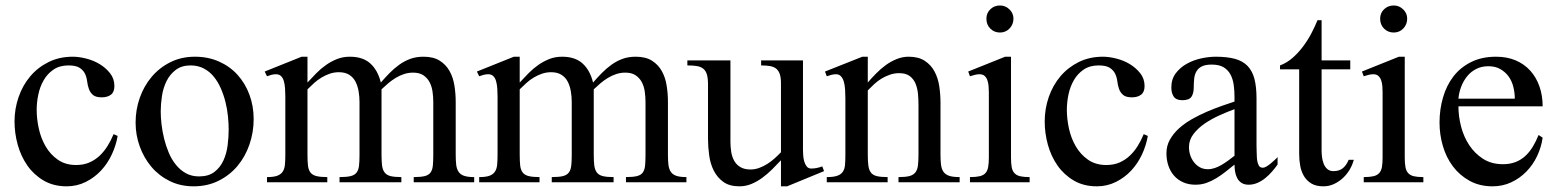

<svg xmlns="http://www.w3.org/2000/svg" viewBox="-20 -655 5592 690"><path d="M402.8 -166.5Q397 -132.3 381.8 -99.9Q366.7 -67.4 343 -42Q319.3 -16.6 287.8 -1Q256.3 14.6 219.7 14.6Q172.4 14.6 137 -6.1Q101.6 -26.9 78.4 -60.1Q55.2 -93.3 43.7 -134.8Q32.2 -176.3 32.2 -218.3Q32.2 -264.2 46.9 -306.4Q61.5 -348.6 88.9 -380.9Q116.2 -413.1 154.8 -432.1Q193.4 -451.2 241.7 -451.2Q263.2 -451.2 289.6 -444.6Q315.9 -438 338.1 -424.6Q360.4 -411.1 375.7 -391.6Q391.1 -372.1 391.1 -345.7Q391.1 -324.2 378.7 -314.7Q366.2 -305.2 345.7 -305.2Q324.2 -305.2 314.2 -313.7Q304.2 -322.3 299.6 -335Q294.9 -347.7 293.2 -362.5Q291.5 -377.4 285.4 -390.1Q279.3 -402.8 265.9 -411.4Q252.4 -419.9 226.1 -419.9Q194.3 -419.9 172.4 -405Q150.4 -390.1 137 -366.7Q123.5 -343.3 117.7 -315.2Q111.8 -287.1 111.8 -260.3Q111.8 -228 119.4 -193.1Q127 -158.2 144 -128.9Q161.1 -99.6 188.2 -80.8Q215.3 -62 253.4 -62Q280.3 -62 301 -71Q321.8 -80.1 337.9 -95.2Q354 -110.4 366.5 -130.4Q378.9 -150.4 388.2 -172.9Z M891.6 -227.1Q891.6 -179.7 876.5 -135.7Q861.3 -91.8 833.5 -58.6Q805.7 -25.4 765.6 -5.4Q725.6 14.6 675.8 14.6Q628.4 14.6 589.8 -4.4Q551.3 -23.4 524.2 -55.4Q497.1 -87.4 482.2 -128.7Q467.3 -169.9 467.3 -214.4Q467.3 -260.7 482.2 -303.2Q497.1 -345.7 525.1 -378.9Q553.2 -412.1 592.5 -431.6Q631.8 -451.2 680.7 -451.2Q728 -451.2 767.1 -433.8Q806.2 -416.5 833.7 -386Q861.3 -355.5 876.5 -314.5Q891.6 -273.4 891.6 -227.1ZM801.8 -189.9Q801.8 -210.9 799.3 -236.3Q796.9 -261.7 790.5 -287.4Q784.2 -313 773.9 -336.7Q763.7 -360.4 748.5 -379.2Q733.4 -397.9 712.4 -408.9Q691.4 -419.9 665 -419.9Q632.8 -419.9 611.6 -403.8Q590.3 -387.7 578.4 -363.3Q566.4 -338.9 562 -309.8Q557.6 -280.8 557.6 -254.4Q557.6 -233.4 560.5 -208Q563.5 -182.6 569.8 -156.7Q576.2 -130.9 586.4 -106.4Q596.7 -82 612.1 -63Q627.4 -43.9 647.9 -32.5Q668.5 -21 695.3 -21Q729.5 -21 750.5 -37.1Q771.5 -53.2 783 -78.4Q794.4 -103.5 798.1 -133.3Q801.8 -163.1 801.8 -189.9Z M1466.8 0V-18.6Q1492.2 -18.6 1506.6 -22.2Q1521 -25.9 1527.6 -35.4Q1534.2 -44.9 1535.6 -60.5Q1537.1 -76.2 1537.1 -99.1V-288.6Q1537.1 -307.1 1534.4 -325.9Q1531.7 -344.7 1523.7 -359.9Q1515.6 -375 1501.5 -384.5Q1487.3 -394 1464.4 -394Q1447.8 -394 1432.1 -388.9Q1416.5 -383.8 1402.3 -375.2Q1388.2 -366.7 1375.5 -356Q1362.8 -345.2 1351.1 -334V-99.1Q1351.1 -76.2 1353 -60.5Q1355 -44.9 1362.1 -35.4Q1369.1 -25.9 1383.3 -22.2Q1397.5 -18.6 1422.4 -18.6V0H1200.2V-18.6Q1226.1 -18.6 1240.5 -22.2Q1254.9 -25.9 1261.7 -35.2Q1268.6 -44.4 1270.3 -60.1Q1272 -75.7 1272 -99.1V-288.6Q1272 -307.6 1268.8 -326.7Q1265.6 -345.7 1257.8 -361.1Q1250 -376.5 1235.4 -386Q1220.7 -395.5 1197.8 -395.5Q1180.7 -395.5 1165 -390.1Q1149.4 -384.8 1135.3 -376.2Q1121.1 -367.7 1108.6 -356.4Q1096.2 -345.2 1085 -334V-99.1Q1085 -76.2 1086.7 -60.5Q1088.4 -44.9 1095.5 -35.4Q1102.5 -25.9 1117.2 -22.2Q1131.8 -18.6 1156.2 -18.6V0H939.5V-18.6Q962.9 -18.6 975.8 -23.2Q988.8 -27.8 995.6 -37.6Q1002.4 -47.4 1003.9 -62.7Q1005.4 -78.1 1005.4 -99.1V-308.6Q1005.4 -323.2 1004.4 -337.4Q1003.4 -351.6 1000.2 -363Q997.1 -374.5 990.2 -381.3Q983.4 -388.2 971.7 -388.2Q963.4 -388.2 955.1 -386Q946.8 -383.8 939.5 -380.9L931.2 -397.9L1064 -451.2H1085V-358.4Q1100.1 -375 1116.5 -391.6Q1132.8 -408.2 1151.6 -421.4Q1170.4 -434.6 1191.4 -442.9Q1212.4 -451.2 1237.3 -451.2Q1284.2 -451.2 1311 -426.8Q1337.9 -402.3 1348.6 -358.4Q1363.8 -376 1380.1 -392.6Q1396.5 -409.2 1414.8 -422.4Q1433.1 -435.5 1454.3 -443.4Q1475.6 -451.2 1502 -451.2Q1537.6 -451.2 1560.1 -437Q1582.5 -422.9 1595.5 -399.9Q1608.4 -377 1613 -347.9Q1617.7 -318.8 1617.7 -288.6V-99.1Q1617.7 -78.6 1619.4 -63.5Q1621.1 -48.3 1627.7 -38.1Q1634.3 -27.8 1647.7 -23.2Q1661.1 -18.6 1684.1 -18.6V0Z M2229.5 0V-18.6Q2254.9 -18.6 2269.3 -22.2Q2283.7 -25.9 2290.3 -35.4Q2296.9 -44.9 2298.3 -60.5Q2299.8 -76.2 2299.8 -99.1V-288.6Q2299.8 -307.1 2297.1 -325.9Q2294.4 -344.7 2286.4 -359.9Q2278.3 -375 2264.2 -384.5Q2250 -394 2227.1 -394Q2210.4 -394 2194.8 -388.9Q2179.2 -383.8 2165 -375.2Q2150.9 -366.7 2138.2 -356Q2125.5 -345.2 2113.8 -334V-99.1Q2113.8 -76.2 2115.7 -60.5Q2117.7 -44.9 2124.8 -35.4Q2131.8 -25.9 2146 -22.2Q2160.2 -18.6 2185.1 -18.6V0H1962.9V-18.6Q1988.8 -18.6 2003.2 -22.2Q2017.6 -25.9 2024.4 -35.2Q2031.2 -44.4 2033 -60.1Q2034.7 -75.7 2034.7 -99.1V-288.6Q2034.7 -307.6 2031.5 -326.7Q2028.3 -345.7 2020.5 -361.1Q2012.7 -376.5 1998 -386Q1983.4 -395.5 1960.4 -395.5Q1943.4 -395.5 1927.7 -390.1Q1912.1 -384.8 1897.9 -376.2Q1883.8 -367.7 1871.3 -356.4Q1858.9 -345.2 1847.7 -334V-99.1Q1847.7 -76.2 1849.4 -60.5Q1851.1 -44.9 1858.2 -35.4Q1865.2 -25.9 1879.9 -22.2Q1894.5 -18.6 1918.9 -18.6V0H1702.1V-18.6Q1725.6 -18.6 1738.5 -23.2Q1751.5 -27.8 1758.3 -37.6Q1765.1 -47.4 1766.6 -62.7Q1768.1 -78.1 1768.1 -99.1V-308.6Q1768.1 -323.2 1767.1 -337.4Q1766.1 -351.6 1762.9 -363Q1759.8 -374.5 1752.9 -381.3Q1746.1 -388.2 1734.4 -388.2Q1726.1 -388.2 1717.8 -386Q1709.5 -383.8 1702.1 -380.9L1693.8 -397.9L1826.7 -451.2H1847.7V-358.4Q1862.8 -375 1879.2 -391.6Q1895.5 -408.2 1914.3 -421.4Q1933.1 -434.6 1954.1 -442.9Q1975.1 -451.2 2000 -451.2Q2046.9 -451.2 2073.7 -426.8Q2100.6 -402.3 2111.3 -358.4Q2126.5 -376 2142.8 -392.6Q2159.2 -409.2 2177.5 -422.4Q2195.8 -435.5 2217 -443.4Q2238.3 -451.2 2264.6 -451.2Q2300.3 -451.2 2322.8 -437Q2345.2 -422.9 2358.2 -399.9Q2371.1 -377 2375.7 -347.9Q2380.4 -318.8 2380.4 -288.6V-99.1Q2380.4 -78.6 2382.1 -63.5Q2383.8 -48.3 2390.4 -38.1Q2397 -27.8 2410.4 -23.2Q2423.8 -18.6 2446.8 -18.6V0Z M2808.6 14.6H2786.6V-79.1Q2772 -63.5 2755.4 -46.9Q2738.8 -30.3 2720.2 -16.6Q2701.7 -2.9 2680.9 5.9Q2660.2 14.6 2637.2 14.6Q2601.6 14.6 2579.6 -1.2Q2557.6 -17.1 2545.2 -41.7Q2532.7 -66.4 2528.6 -96.9Q2524.4 -127.4 2524.4 -156.2V-352.1Q2524.4 -373.5 2520.5 -387Q2516.6 -400.4 2507.8 -407.7Q2499 -415 2484.9 -417.5Q2470.7 -419.9 2450.2 -419.9V-438H2605V-145.5Q2605 -126.5 2607.9 -108.6Q2610.8 -90.8 2618.7 -76.9Q2626.5 -63 2640.9 -54.4Q2655.3 -45.9 2677.2 -45.9Q2692.9 -45.9 2708.3 -51.5Q2723.6 -57.1 2737.5 -65.9Q2751.5 -74.7 2763.9 -85.9Q2776.4 -97.2 2786.6 -107.9V-356Q2786.6 -375.5 2782.5 -388.2Q2778.3 -400.9 2769.8 -408Q2761.2 -415 2747.6 -417.5Q2733.9 -419.9 2715.3 -419.9V-438H2865.7V-115.7Q2865.7 -108.9 2866.5 -97.2Q2867.2 -85.4 2870.1 -75.2Q2873 -64.9 2878.9 -57.1Q2884.8 -49.3 2895.5 -49.3Q2914.6 -49.3 2935.1 -57.1L2941.4 -40Z M3209 0V-18.6Q3233.9 -18.6 3248 -22.2Q3262.2 -25.9 3269.5 -35.2Q3276.9 -44.4 3278.8 -60.1Q3280.8 -75.7 3280.8 -99.1V-277.8Q3280.8 -296.4 3279.1 -316.7Q3277.3 -336.9 3270.5 -353.8Q3263.7 -370.6 3249.8 -381.3Q3235.8 -392.1 3211.4 -392.1Q3194.3 -392.1 3178.5 -386.7Q3162.6 -381.3 3148.4 -372.8Q3134.3 -364.3 3121.8 -352.8Q3109.4 -341.3 3098.6 -330.1V-99.1Q3098.6 -76.2 3100.6 -60.5Q3102.5 -44.9 3109.4 -35.4Q3116.2 -25.9 3130.6 -22.2Q3145 -18.6 3169.9 -18.6V0H2951.2V-18.6Q2975.1 -18.6 2988.5 -23.2Q3002 -27.8 3008.8 -37.6Q3015.6 -47.4 3016.8 -62.7Q3018.1 -78.1 3018.1 -99.1V-300.8Q3018.1 -317.4 3017.1 -333Q3016.1 -348.6 3012.7 -360.8Q3009.3 -373 3002.4 -380.6Q2995.6 -388.2 2984.4 -388.2Q2976.1 -388.2 2967.8 -386Q2959.5 -383.8 2951.2 -380.9L2944.8 -397.9L3079.1 -451.2H3098.6V-358.4Q3111.8 -374 3128.2 -390.6Q3144.5 -407.2 3162.8 -420.7Q3181.2 -434.1 3202.1 -442.6Q3223.1 -451.2 3245.1 -451.2Q3280.8 -451.2 3303.2 -436.5Q3325.7 -421.9 3338.4 -398.2Q3351.1 -374.5 3355.5 -345Q3359.9 -315.4 3359.9 -286.1V-99.1Q3359.9 -78.1 3361.8 -62.7Q3363.8 -47.4 3370.6 -37.6Q3377.4 -27.8 3390.9 -23.2Q3404.3 -18.6 3428.7 -18.6V0Z M3622.1 -587.9Q3622.1 -567.4 3608.2 -552.7Q3594.2 -538.1 3573.7 -538.1Q3553.2 -538.1 3539.1 -552Q3524.9 -565.9 3524.9 -587.9Q3524.9 -608.4 3539.1 -621.8Q3553.2 -635.3 3573.7 -635.3Q3593.3 -635.3 3607.7 -621.3Q3622.1 -607.4 3622.1 -587.9ZM3465.8 0V-18.6Q3487.3 -18.6 3500.7 -21.7Q3514.2 -24.9 3521.5 -33Q3528.8 -41 3531.2 -54.7Q3533.7 -68.4 3533.7 -89.4V-323.7Q3533.7 -334.5 3532.7 -345.9Q3531.7 -357.4 3528.3 -366.9Q3524.9 -376.5 3518.3 -382.3Q3511.7 -388.2 3500 -388.2Q3492.2 -388.2 3483.4 -386Q3474.6 -383.8 3465.8 -380.9L3459.5 -397.9L3592.3 -451.2H3613.3V-89.4Q3613.3 -68.4 3615.7 -54.7Q3618.2 -41 3625.5 -33Q3632.8 -24.9 3645.8 -21.7Q3658.7 -18.6 3680.2 -18.6V0Z M4105 -166.5Q4099.1 -132.3 4084 -99.9Q4068.8 -67.4 4045.2 -42Q4021.5 -16.6 3990 -1Q3958.5 14.6 3921.9 14.6Q3874.5 14.6 3839.1 -6.1Q3803.7 -26.9 3780.5 -60.1Q3757.3 -93.3 3745.8 -134.8Q3734.4 -176.3 3734.4 -218.3Q3734.4 -264.2 3749 -306.4Q3763.7 -348.6 3791 -380.9Q3818.4 -413.1 3856.9 -432.1Q3895.5 -451.2 3943.8 -451.2Q3965.3 -451.2 3991.7 -444.6Q4018.1 -438 4040.3 -424.6Q4062.5 -411.1 4077.9 -391.6Q4093.3 -372.1 4093.3 -345.7Q4093.3 -324.2 4080.8 -314.7Q4068.4 -305.2 4047.9 -305.2Q4026.4 -305.2 4016.4 -313.7Q4006.3 -322.3 4001.7 -335Q3997.1 -347.7 3995.4 -362.5Q3993.7 -377.4 3987.5 -390.1Q3981.4 -402.8 3968 -411.4Q3954.6 -419.9 3928.2 -419.9Q3896.5 -419.9 3874.5 -405Q3852.5 -390.1 3839.1 -366.7Q3825.7 -343.3 3819.8 -315.2Q3814 -287.1 3814 -260.3Q3814 -228 3821.5 -193.1Q3829.1 -158.2 3846.2 -128.9Q3863.3 -99.6 3890.4 -80.8Q3917.5 -62 3955.6 -62Q3982.4 -62 4003.2 -71Q4023.9 -80.1 4040 -95.2Q4056.2 -110.4 4068.6 -130.4Q4081.1 -150.4 4090.3 -172.9Z M4571.3 -63.5Q4562.5 -51.3 4551.3 -38.3Q4540 -25.4 4527.1 -14.9Q4514.2 -4.4 4499 2.2Q4483.9 8.8 4467.3 8.8Q4452.1 8.8 4442.1 2.4Q4432.1 -3.9 4426.5 -14.4Q4420.9 -24.9 4418.7 -37.6Q4416.5 -50.3 4416.5 -63.5Q4400.9 -50.8 4384.8 -38.1Q4368.7 -25.4 4351.6 -14.9Q4334.5 -4.4 4316.2 2.2Q4297.9 8.8 4276.4 8.8Q4251.5 8.8 4232.2 0.2Q4212.9 -8.3 4199.5 -23.4Q4186 -38.6 4179 -59.3Q4171.9 -80.1 4171.9 -104Q4171.9 -130.9 4184.3 -153.1Q4196.8 -175.3 4217 -193.6Q4237.3 -211.9 4263.4 -226.8Q4289.6 -241.7 4316.9 -253.4Q4344.2 -265.1 4370.1 -274.2Q4396 -283.2 4416.5 -290V-307.6Q4416.5 -329.6 4413.6 -350.3Q4410.6 -371.1 4401.9 -387.5Q4393.1 -403.8 4377.2 -413.3Q4361.3 -422.9 4334.5 -422.9Q4312.5 -422.9 4299.8 -416.7Q4287.1 -410.6 4280.3 -399.4Q4273.4 -388.2 4271.7 -373.3Q4270 -358.4 4270 -340.8Q4270 -319.3 4261.7 -307.1Q4253.4 -294.9 4229 -294.9Q4207 -294.9 4198.2 -307.6Q4189.5 -320.3 4189.5 -340.8Q4189.5 -370.6 4205.3 -391.6Q4221.2 -412.6 4244.9 -425.8Q4268.6 -439 4296.4 -445.1Q4324.2 -451.2 4349.1 -451.2Q4390.1 -451.2 4418.5 -443.4Q4446.8 -435.5 4463.9 -417.5Q4481 -399.4 4488.3 -370.8Q4495.6 -342.3 4495.6 -301.3V-152.3Q4495.6 -143.1 4495.6 -132.1Q4495.6 -121.1 4496.1 -110.6Q4496.6 -100.1 4496.8 -91.1Q4497.1 -82 4498.5 -75.7Q4500 -66.9 4504.2 -59.6Q4508.3 -52.2 4519 -52.2Q4523.9 -52.2 4531.7 -56.9Q4539.6 -61.5 4547.1 -67.9Q4554.7 -74.2 4561.5 -80.6Q4568.4 -86.9 4571.3 -90.8ZM4416.5 -262.7Q4392.6 -253.9 4364 -241.2Q4335.4 -228.5 4310.5 -211.7Q4285.6 -194.8 4269.3 -173.6Q4252.9 -152.3 4252.9 -126.5Q4252.9 -111.8 4257.3 -97.9Q4261.7 -84 4270.5 -72.5Q4279.3 -61 4291.7 -54Q4304.2 -46.9 4320.8 -46.9Q4333.5 -46.9 4346.2 -51.3Q4358.9 -55.7 4371.1 -63Q4383.3 -70.3 4395 -78.9Q4406.7 -87.4 4416.5 -95.2Z M4845.2 -80.6Q4840.3 -62 4830.1 -44.9Q4819.8 -27.8 4805.4 -14.6Q4791 -1.5 4773.4 6.6Q4755.9 14.6 4735.8 14.6Q4710 14.6 4693.4 4.9Q4676.8 -4.9 4666.7 -21.2Q4656.7 -37.6 4652.8 -58.3Q4648.9 -79.1 4648.9 -101.6V-405.8H4580.1V-419.9Q4605 -429.2 4625.5 -447.3Q4646 -465.3 4662.8 -487.8Q4679.7 -510.3 4692.6 -534.9Q4705.6 -559.6 4714.8 -582.5H4729.5V-438H4832.5V-405.8H4729.5V-112.8Q4729.5 -102.1 4731.2 -89.4Q4732.9 -76.7 4737.3 -65.7Q4741.7 -54.7 4750.2 -47.4Q4758.8 -40 4772 -40Q4793.5 -40 4806.4 -51Q4819.3 -62 4826.7 -80.6Z M5037.1 -587.9Q5037.1 -567.4 5023.2 -552.7Q5009.3 -538.1 4988.8 -538.1Q4968.3 -538.1 4954.1 -552Q4939.9 -565.9 4939.9 -587.9Q4939.9 -608.4 4954.1 -621.8Q4968.3 -635.3 4988.8 -635.3Q5008.3 -635.3 5022.7 -621.3Q5037.1 -607.4 5037.1 -587.9ZM4880.9 0V-18.6Q4902.3 -18.6 4915.8 -21.7Q4929.2 -24.9 4936.5 -33Q4943.8 -41 4946.3 -54.7Q4948.7 -68.4 4948.7 -89.4V-323.7Q4948.7 -334.5 4947.8 -345.9Q4946.8 -357.4 4943.4 -366.9Q4939.9 -376.5 4933.3 -382.3Q4926.8 -388.2 4915 -388.2Q4907.2 -388.2 4898.4 -386Q4889.6 -383.8 4880.9 -380.9L4874.5 -397.9L5007.3 -451.2H5028.3V-89.4Q5028.3 -68.4 5030.8 -54.7Q5033.2 -41 5040.5 -33Q5047.9 -24.9 5060.8 -21.7Q5073.7 -18.6 5095.2 -18.6V0Z M5523.9 -160.2Q5519 -126 5504.2 -94.5Q5489.3 -63 5465.8 -38.8Q5442.4 -14.6 5411.4 0Q5380.4 14.6 5344.2 14.6Q5297.4 14.6 5261.5 -5.1Q5225.6 -24.9 5201.4 -57.1Q5177.2 -89.4 5165.3 -130.4Q5153.3 -171.4 5153.3 -214.4Q5153.3 -261.7 5165.8 -304.7Q5178.2 -347.7 5203.1 -380.1Q5228 -412.6 5266.6 -431.9Q5305.2 -451.2 5356.4 -451.2Q5396 -451.2 5427 -438Q5458 -424.8 5479.5 -400.9Q5501 -377 5512.5 -344.2Q5523.9 -311.5 5523.9 -272.9H5221.2Q5221.2 -237.3 5230.7 -200.4Q5240.2 -163.6 5260 -133.5Q5279.8 -103.5 5309.8 -84.2Q5339.8 -64.9 5381.3 -64.9Q5406.7 -64.9 5426.8 -72.8Q5446.8 -80.6 5462.2 -95Q5477.5 -109.4 5489 -128.7Q5500.5 -147.9 5509.3 -169.9ZM5423.8 -300.3Q5423.8 -321.8 5418.5 -343Q5413.1 -364.3 5401.4 -380.4Q5389.6 -396.5 5371.8 -406.7Q5354 -417 5329.1 -417Q5304.2 -417 5285.2 -407.2Q5266.1 -397.5 5252.7 -381.1Q5239.3 -364.7 5231.2 -343.5Q5223.1 -322.3 5221.2 -300.3Z"/></svg>

Font: Kitab
Style: Regular
Weight: 400
Designer: SIL International
Foundry: Khaled Hosny
Version: Version 1.000